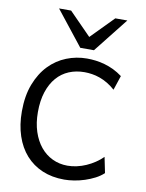

<svg xmlns="http://www.w3.org/2000/svg" viewBox="-105 -1064 872 1149"><g transform="rotate(10 331.0 -489.5)"><path d="M600.6 -68.4Q579.1 -48.3 550.3 -33.4Q521.5 -18.6 490 -8.3Q458.5 2 426.3 7.1Q394 12.2 366.2 12.2Q292 12.2 232.9 -12.9Q173.8 -38.1 132.3 -84.7Q90.8 -131.3 68.6 -197.8Q46.4 -264.2 46.4 -346.7Q46.4 -440.9 73.7 -512Q101.1 -583 146.7 -630.4Q192.4 -677.7 252 -701.4Q311.5 -725.1 376 -725.1Q402.3 -725.1 429.7 -721.7Q457 -718.3 484.6 -710.4Q512.2 -702.6 539.6 -689.5Q566.9 -676.3 593.3 -656.7L564 -568.8Q541 -589.4 517.1 -603.5Q493.2 -617.7 469.2 -626.2Q445.3 -634.8 421.6 -638.4Q397.9 -642.1 376 -642.1Q324.7 -642.1 281.7 -624.3Q238.8 -606.4 207.8 -570.8Q176.8 -535.2 159.2 -482.2Q141.6 -429.2 141.6 -358.9Q141.6 -293 158.9 -240.2Q176.3 -187.5 206.8 -150.4Q237.3 -113.3 279.3 -93.3Q321.3 -73.2 371.1 -73.2Q398.9 -73.2 427.5 -79.6Q456.1 -85.9 483.4 -97.9Q510.7 -109.9 535.6 -126.5Q560.5 -143.1 581.1 -163.6ZM231.9 -991.2 366.2 -854.5 500.5 -991.2H573.7L407.7 -781.2H324.7L158.7 -991.2Z"/></g></svg>

Font: Andika Afr
Style: Regular
Weight: 400
Designer: Victor Gaultney, Annie Olsen, Julie Remington, Don Collingsworth, Eric Hays, Becca Hirsbrunner
Foundry: SIL International
Version: Version 5.000